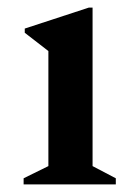

<svg xmlns="http://www.w3.org/2000/svg" viewBox="-20 -484 365 504"><path d="M42 0V-16L107 -48V-350L45 -398V-409L213 -464H223V-48L284 -16V0Z"/></svg>

Font: Spectral SemiBold
Style: Regular
Weight: 600
Designer: Jean-Baptiste Levee
Foundry: Production Type
Version: Version 2.001